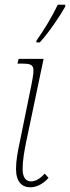

<svg xmlns="http://www.w3.org/2000/svg" viewBox="-20 -786 297 815"><path d="M134 -606H149C188 -649 232 -714 257 -758V-766H225C199 -711 165 -656 135 -614ZM109 9C136 9 164 -6 186 -31L170 -49C153 -30 132 -16 112 -16C91 -16 76 -31 76 -69C76 -105 83 -144 92 -188L165 -536H59L54 -516H74C129 -516 128 -503 114 -429L65 -188C55 -142 48 -105 48 -69C48 -13 74 9 109 9Z"/></svg>

Font: Noto Serif Condensed Thin
Style: Italic
Weight: 100
Width: 3
Italic angle: -12°
Designer: Monotype Design Team
Foundry: Monotype Imaging Inc.
Version: Version 2.013